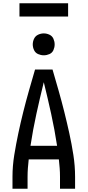

<svg xmlns="http://www.w3.org/2000/svg" viewBox="-20 -1164 540 1184"><path d="M57 0H150V-74Q150 -101 152 -127.5Q154 -154 157 -181H343Q346 -154 348 -127.5Q350 -101 350 -74V0H443V-74Q443 -141 432.5 -208.5Q422 -276 407.5 -342Q393 -408 376.5 -474Q360 -540 341.5 -605Q323 -670 304 -735H196Q177 -670 158.5 -605Q140 -540 123.5 -474Q107 -408 93 -342Q79 -276 68 -208.5Q57 -141 57 -74ZM168 -265Q183 -364 204.5 -462Q226 -560 250 -657Q274 -560 295.5 -462Q317 -364 332 -265ZM250 -823Q268 -823 285 -830.5Q302 -838 309.5 -855Q317 -872 317 -890Q317 -908 309.5 -925Q302 -942 285 -950Q268 -958 250 -958Q232 -958 215 -950Q198 -942 190 -925Q182 -908 182 -890Q182 -872 190 -855Q198 -838 215 -830.5Q232 -823 250 -823ZM100 -1062H400V-1144H100Z"/></svg>

Font: Iosevka SS08 Medium
Style: Regular
Weight: 500
Monospace: yes
Designer: Belleve Invis
Foundry: Belleve Invis
Version: Version 3.4.3; ttfautohint (v1.8.3)